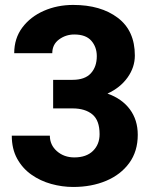

<svg xmlns="http://www.w3.org/2000/svg" viewBox="-20 -741 617 771"><path d="M193.4 -305.7V-420.4H271Q320.8 -420.4 344.7 -446.5Q368.7 -472.7 368.7 -515.6Q368.7 -552.2 346.7 -577.4Q324.7 -602.5 278.3 -602.5Q244.1 -602.5 217 -582.5Q189.9 -562.5 189.9 -527.3H37.1Q37.1 -586.9 69.6 -630.4Q102.1 -673.8 156 -697.5Q210 -721.2 273.9 -721.2Q384.8 -721.2 453.1 -669.4Q521.5 -617.7 521.5 -518.1Q521.5 -470.7 492.2 -429.7Q462.9 -388.7 411.6 -365.2Q469.7 -344.7 501.5 -302Q533.2 -259.3 533.2 -199.7Q533.2 -133.3 499 -86.4Q464.8 -39.6 406.2 -14.9Q347.7 9.8 273.9 9.8Q229.5 9.8 185.5 -2.4Q141.6 -14.6 106 -39.8Q70.3 -64.9 48.8 -104Q27.3 -143.1 27.3 -196.3H180.2Q180.2 -158.7 208.7 -133.8Q237.3 -108.9 278.3 -108.9Q326.7 -108.9 353.3 -135Q379.9 -161.1 379.9 -202.1Q379.9 -257.8 350.8 -281.7Q321.8 -305.7 271 -305.7Z"/></svg>

Font: Vazirmatn RD ExtraBold
Style: Regular
Weight: 800
Designer: Saber Rastikerdar
Foundry: Saber Rastikerdar
Version: Version 32.102